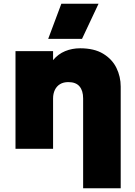

<svg xmlns="http://www.w3.org/2000/svg" viewBox="-20 -792 720 1022"><path d="M422.5 210V-268Q422.5 -309.5 403.2 -332.2Q384 -355 343.5 -355Q317.5 -355 299.5 -344Q281.5 -333 272 -313.2Q262.5 -293.5 262.5 -268V0H62.5V-520H262.5V-472Q289.5 -504.5 326.8 -519.8Q364 -535 406.5 -535Q481.5 -535 529.2 -506Q577 -477 599.8 -430.5Q622.5 -384 622.5 -331V210ZM236.5 -585 306.5 -772H504.5L416.5 -585Z"/></svg>

Font: Geologica Cursive Black
Style: Regular
Weight: 900
Designer: Sindre Bremnes, Frode Helland
Foundry: Monokrom Skriftforlag AS
Version: Version 1.010;gftools[0.9.28]